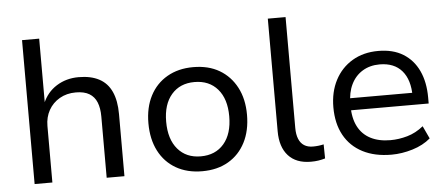

<svg xmlns="http://www.w3.org/2000/svg" viewBox="-49 -816 2187 937"><g transform="rotate(-5 1044.5 -348.0)"><path d="M86 0V-705H170V-387H167Q189 -441 236.5 -471Q284 -501 345 -501Q405 -501 445.5 -479.5Q486 -458 506 -414Q526 -370 526 -304V0H439V-300Q439 -341 427.5 -369.5Q416 -398 391 -413Q366 -428 325 -428Q280 -428 245.5 -408Q211 -388 192 -354Q173 -320 173 -277V0Z M907 9Q833 9 778.5 -22.5Q724 -54 694.5 -111.5Q665 -169 665 -247Q665 -324 694.5 -381Q724 -438 778.5 -469.5Q833 -501 906 -501Q981 -501 1034.5 -469.5Q1088 -438 1118 -381Q1148 -324 1148 -247Q1148 -169 1118.5 -111.5Q1089 -54 1035 -22.5Q981 9 907 9ZM906 -64Q978 -64 1019.5 -112.5Q1061 -161 1061 -247Q1061 -332 1019.5 -380Q978 -428 906 -428Q835 -428 793.5 -380Q752 -332 752 -247Q752 -161 793.5 -112.5Q835 -64 906 -64Z M1439 9Q1367 9 1328.5 -33.5Q1290 -76 1290 -153V-705H1377V-162Q1377 -130 1386 -108Q1395 -86 1412.5 -75Q1430 -64 1455 -64Q1469 -64 1482 -65.5Q1495 -67 1508 -70L1509 -1Q1492 4 1475.5 6.5Q1459 9 1439 9Z M1834 9Q1752 9 1693 -21.5Q1634 -52 1602.5 -109Q1571 -166 1571 -246Q1571 -321 1601 -378.5Q1631 -436 1685.5 -468.5Q1740 -501 1813 -501Q1885 -501 1934.5 -470.5Q1984 -440 2010 -384.5Q2036 -329 2036 -253V-224H1636V-283H1979L1961 -265Q1961 -347 1923 -391Q1885 -435 1814 -435Q1766 -435 1730 -413Q1694 -391 1674.5 -351Q1655 -311 1655 -256V-247Q1655 -186 1676 -145Q1697 -104 1737.5 -83Q1778 -62 1835 -62Q1876 -62 1918 -74Q1960 -86 1997 -116L2026 -54Q1990 -23 1937.5 -7Q1885 9 1834 9Z"/></g></svg>

Font: Nunito Sans 9pt
Style: Regular
Weight: 400
Version: Version 3.101;gftools[0.9.27]